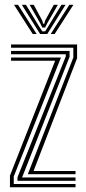

<svg xmlns="http://www.w3.org/2000/svg" viewBox="-20 -787 360 807"><path d="M96.8 -54.8 288.2 -545.2V-586.5H26.5V-600H304V-542.2L121 -68.2H297.5V-54.8ZM53.5 -27.2V-41.8L256.5 -550V-559H26.5V-572.8H272.5V-548.2L72.8 -41H297.5V-27.2ZM21.8 0V-48.8L211.8 -531.8H26.5V-545.2H236.2L37.8 -45.2V-13.5H297.5V0ZM39 -766.8H55.8L134 -644.2H117.5ZM71.8 -766.8H89L142.2 -679.5L157.8 -655.2H169.8L185 -679.5L238.2 -766.8H255.5L178.8 -644.2H148.5ZM104.5 -766.8H121.8L157.8 -700.2L161 -687.5H166.5L169.5 -700.2L206 -766.8H223.2L179.8 -691.5L169.8 -671.2H157.8L147.8 -691.5ZM271.5 -766.8H288.5L209.8 -644.2H193.2Z"/></svg>

Font: Big Shoulders Inline Text
Style: Regular
Weight: 400
Designer: Patric King
Foundry: XO Type Co
Version: Version 1.000